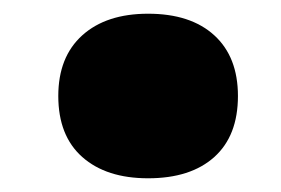

<svg xmlns="http://www.w3.org/2000/svg" viewBox="-20 -510 410 280"><path d="M327 -370Q327 -312 292.5 -281Q258 -250 196 -250Q135 -250 100 -281Q65 -312 65 -370Q65 -427 100 -458.5Q135 -490 196 -490Q258 -490 292.5 -458.5Q327 -427 327 -370Z"/></svg>

Font: Roboto Serif 20pt Black
Style: Italic
Weight: 900
Italic angle: -10°
Version: Version 1.008